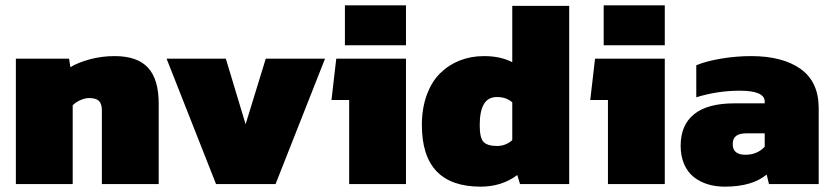

<svg xmlns="http://www.w3.org/2000/svg" viewBox="-20 -696 3152 726"><path d="M40 0V-474.1H241.2L246.1 -441.9Q274.4 -459.5 319.6 -471.7Q364.7 -483.9 413.1 -483.9Q499.5 -483.9 539.8 -439.9Q580.1 -396 580.1 -304.2V0H365.2V-278.8Q365.2 -303.7 354 -314.5Q342.8 -325.2 316.9 -325.2Q301.3 -325.2 283.4 -317.1Q265.6 -309.1 254.9 -297.9V0Z M796.9 0 609.9 -474.1H834L908.7 -226.1L984.9 -474.1H1209L1022 0Z M1284.2 -524.9V-675.8H1515.1V-524.9ZM1300.3 0V-317.9H1233.4L1251.5 -474.1H1515.1V0Z M1797.4 9.8Q1575.2 9.8 1575.2 -223.1Q1575.2 -286.6 1593.8 -337.2Q1612.3 -387.7 1644.8 -419.4Q1677.2 -451.2 1719.2 -467.5Q1761.2 -483.9 1810.1 -483.9Q1872.1 -483.9 1917 -460.9V-673.8H2132.3V0H1946.3L1936 -34.2Q1877.4 9.8 1797.4 9.8ZM1859.4 -144Q1892.1 -144 1917 -166V-309.1Q1894 -329.1 1859.4 -329.1Q1825.2 -329.1 1809.6 -302.2Q1793.9 -275.4 1793.9 -222.2Q1793.9 -173.8 1808.8 -158.9Q1823.7 -144 1859.4 -144Z M2262.7 -524.9V-675.8H2493.7V-524.9ZM2278.8 0V-317.9H2211.9L2230 -474.1H2493.7V0Z M2720.7 9.8Q2685.5 9.8 2656 0.7Q2626.5 -8.3 2603.3 -26.6Q2580.1 -44.9 2566.9 -75.2Q2553.7 -105.5 2553.7 -145Q2553.7 -223.1 2604.5 -264.2Q2655.3 -305.2 2756.8 -305.2H2871.6V-312Q2871.6 -353 2776.9 -353Q2692.9 -353 2612.8 -328.1V-449.2Q2649.9 -464.8 2707 -474.4Q2764.2 -483.9 2819.8 -483.9Q2939.5 -483.9 3007.6 -435.1Q3075.7 -386.2 3075.7 -287.1V0H2887.7L2878.9 -36.1Q2824.2 9.8 2720.7 9.8ZM2798.8 -110.8Q2842.8 -110.8 2871.6 -141.1V-191.9H2803.7Q2776.4 -191.9 2763.4 -182.1Q2750.5 -172.4 2750.5 -150.9Q2750.5 -110.8 2798.8 -110.8Z"/></svg>

Font: Kanit ExtraBold
Style: Regular
Weight: 800
Designer: Katatrad Team
Foundry: CadsonDemak
Version: Version 1.000;PS 001.000;hotconv 1.0.88;makeotf.lib2.5.64775